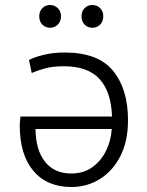

<svg xmlns="http://www.w3.org/2000/svg" viewBox="-20 -738 588 768"><path d="M266 10Q168 10 113.5 -54.5Q59 -119 59 -237Q59 -245 60 -254.5Q61 -264 62 -272H428Q425 -370 378.5 -421.5Q332 -473 235 -473Q189 -473 156.5 -463.5Q124 -454 107 -446L96 -498Q113 -508 152 -518Q191 -528 239 -528Q372 -528 432 -455Q492 -382 492 -257Q492 -174 462 -114.5Q432 -55 380.5 -22.5Q329 10 266 10ZM265 -44Q314 -44 349 -69Q384 -94 404 -134.5Q424 -175 427 -222H122Q123 -137 160.5 -90.5Q198 -44 265 -44ZM349 -627Q331 -627 318.5 -639.5Q306 -652 306 -673Q306 -693 318.5 -705.5Q331 -718 349 -718Q368 -718 380.5 -705.5Q393 -693 393 -673Q393 -652 380.5 -639.5Q368 -627 349 -627ZM180 -627Q162 -627 149.5 -639.5Q137 -652 137 -673Q137 -693 149.5 -705.5Q162 -718 180 -718Q198 -718 211 -705.5Q224 -693 224 -673Q224 -652 211 -639.5Q198 -627 180 -627Z"/></svg>

Font: Ubuntu Sans Light
Style: Regular
Weight: 300
Designer: Dalton Maag Ltd
Foundry: Dalton Maag Ltd
Version: Version 1.006; ttfautohint (v1.8.4.7-5d5b)